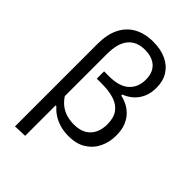

<svg xmlns="http://www.w3.org/2000/svg" viewBox="-273 -847 1145 1145"><g transform="rotate(45 299.5 -275.0)"><path d="M86.5 195.1Q86.5 139.8 86.5 87.1Q86.5 34.4 86.5 -26.8V-501.1Q86.5 -581.4 113.9 -635.6Q141.2 -689.9 192.2 -717.6Q243.2 -745.4 313.8 -745.4Q376 -745.4 422.4 -724Q468.9 -702.7 494.7 -662.3Q520.6 -621.9 520.6 -564.8Q520.6 -517.1 504.4 -482.4Q488.2 -447.7 461.8 -425.4Q435.4 -403 404.6 -391.8V-383Q425.2 -378.9 450.4 -367.6Q475.7 -356.4 498.9 -334.7Q522.1 -313 537.2 -278.4Q552.3 -243.8 552.3 -192.5Q552.3 -137.6 530 -91.2Q507.6 -44.8 463.4 -16.9Q419.2 10.9 352.7 10.9Q314 10.9 280.7 1.3Q247.3 -8.2 221.1 -25.2Q194.8 -42.3 176.4 -64.2H169.1V-23.3Q169.1 35.2 169.1 86Q169.1 136.7 169.1 192ZM326.8 -61Q376.2 -61 407.3 -80.1Q438.4 -99.2 453 -131.3Q467.6 -163.4 467.6 -202.2Q467.6 -258.1 443.8 -290.8Q419.9 -323.4 376 -337.3Q332 -351.2 271.6 -351.2Q261.3 -351.2 250.8 -351.2Q240.3 -351.2 230 -351.2V-412.7Q240.5 -412.7 250.6 -412.7Q260.8 -412.7 271.2 -412.7Q357.7 -412.7 399.6 -450.8Q441.5 -489 441.5 -553.3Q441.5 -596.6 424.7 -623.6Q407.9 -650.7 378.7 -663.6Q349.5 -676.6 312.3 -676.6Q242.7 -676.6 205.8 -632.4Q168.8 -588.3 168.8 -497.3V-142.7Q185.7 -116.5 208.6 -98.2Q231.4 -79.9 261 -70.5Q290.6 -61 326.8 -61Z"/></g></svg>

Font: Commissioner Thin
Style: Regular
Weight: 100
Designer: Kostas Bartsokas
Foundry: Kostas Bartsokas
Version: Version 1.001;gftools[0.9.23]